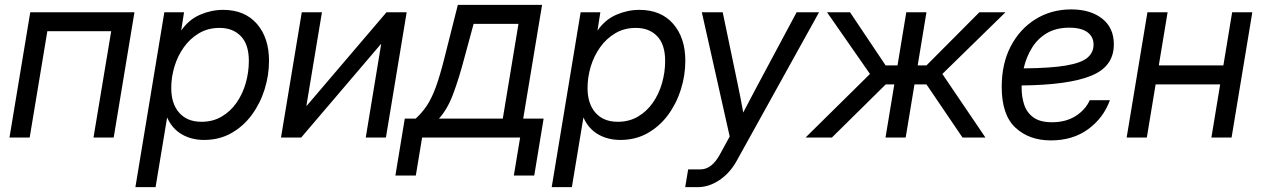

<svg xmlns="http://www.w3.org/2000/svg" viewBox="-20 -566 5192 790"><path d="M533.2 -515.6 447.8 0H364.7L437.5 -437.5H174.8L102.1 0H19L104.5 -515.6Z M537.1 204.1 656.2 -515.6H737.3L725.6 -440.9H726.1Q756.8 -485.4 803.2 -505.4Q849.6 -525.4 897.9 -525.4Q986.8 -525.4 1036.9 -468Q1086.9 -410.6 1086.9 -315.9Q1086.9 -255.9 1068.6 -197.8Q1050.3 -139.6 1015.6 -92.8Q981 -45.9 931.6 -18.1Q882.3 9.8 819.8 9.8Q768.1 9.8 728.3 -13.2Q688.5 -36.1 668 -82H667.5L620.1 204.1ZM809.1 -64.9Q856 -64.9 892.3 -86.4Q928.7 -107.9 953.6 -143.8Q978.5 -179.7 991.2 -224.4Q1003.9 -269 1003.9 -315.4Q1003.9 -382.8 971.2 -417Q938.5 -451.2 883.3 -451.2Q835.9 -451.2 799.1 -429.4Q762.2 -407.7 736.6 -371.8Q710.9 -335.9 697.8 -292Q684.6 -248 684.6 -204.1Q684.6 -139.2 717.3 -102.1Q750 -64.9 809.1 -64.9Z M1567.9 0H1484.9L1548.3 -384.3H1546.9L1219.2 0H1136.2L1221.7 -515.6H1304.7L1240.7 -130.9H1242.2L1570.3 -515.6H1653.3Z M1606.9 156.2 1645.5 -78.1H1690.4Q1716.3 -101.6 1735.8 -130.6Q1755.4 -159.7 1772.7 -206.3Q1790 -252.9 1809.1 -329.1L1863.8 -545.9H2210.4L2132.8 -78.1H2216.8L2178.2 156.2H2094.2L2120.1 0H1716.8L1690.9 156.2ZM1786.1 -78.1H2048.8L2113.3 -467.8H1928.7L1891.1 -329.1Q1868.7 -243.7 1844.7 -179.7Q1820.8 -115.7 1786.1 -78.1Z M2250 204.1 2369.1 -515.6H2450.2L2438.5 -440.9H2439Q2469.7 -485.4 2516.1 -505.4Q2562.5 -525.4 2610.8 -525.4Q2699.7 -525.4 2749.8 -468Q2799.8 -410.6 2799.8 -315.9Q2799.8 -255.9 2781.5 -197.8Q2763.2 -139.6 2728.5 -92.8Q2693.8 -45.9 2644.5 -18.1Q2595.2 9.8 2532.7 9.8Q2481 9.8 2441.2 -13.2Q2401.4 -36.1 2380.9 -82H2380.4L2333 204.1ZM2522 -64.9Q2568.8 -64.9 2605.2 -86.4Q2641.6 -107.9 2666.5 -143.8Q2691.4 -179.7 2704.1 -224.4Q2716.8 -269 2716.8 -315.4Q2716.8 -382.8 2684.1 -417Q2651.4 -451.2 2596.2 -451.2Q2548.8 -451.2 2512 -429.4Q2475.1 -407.7 2449.5 -371.8Q2423.8 -335.9 2410.6 -292Q2397.5 -248 2397.5 -204.1Q2397.5 -139.2 2430.2 -102.1Q2462.9 -64.9 2522 -64.9Z M2799.3 204.1 2811.5 130.9H2862.3Q2908.7 130.9 2942.4 68.8L2982.4 -4.4L2867.7 -515.6H2953.6L3015.6 -218.8Q3021.5 -189.9 3027.3 -160.9Q3033.2 -131.8 3038.1 -103Q3053.2 -131.8 3068.4 -160.9Q3083.5 -189.9 3099.1 -218.8L3257.8 -515.6H3350.1L3011.2 95.7Q2983.4 146 2940.2 175Q2897 204.1 2850.1 204.1Z M3294.4 0 3559.6 -261.7 3382.8 -515.6H3477.5L3624 -296.9H3672.9L3709 -515.6H3792L3755.9 -296.9H3792L4009.8 -515.6H4117.2L3857.4 -261.7L4034.7 0H3940.4L3792 -218.8H3742.7L3706.5 0H3623.5L3659.7 -218.8H3624.5L3402.8 0Z M4303.7 11.7Q4214.4 11.7 4158 -40.8Q4101.6 -93.3 4101.6 -208.5Q4101.6 -304.7 4139.2 -376.2Q4176.8 -447.8 4241.5 -487.5Q4306.2 -527.3 4387.7 -527.3Q4466.3 -527.3 4514.6 -489.7Q4563 -452.1 4563 -383.3Q4563 -292 4469.5 -254.2Q4376 -216.3 4183.6 -214.4Q4183.6 -209 4183.6 -203.6Q4183.6 -167.5 4194.1 -135.3Q4204.6 -103 4231.9 -83Q4259.3 -63 4308.6 -63Q4365.2 -63 4405.5 -88.4Q4445.8 -113.8 4463.9 -153.8H4546.9Q4520 -80.1 4457 -34.2Q4394 11.7 4303.7 11.7ZM4191.9 -284.7Q4303.7 -285.6 4366.2 -296.4Q4428.7 -307.1 4454.1 -328.4Q4479.5 -349.6 4479.5 -382.3Q4479.5 -415 4454.1 -433.6Q4428.7 -452.1 4379.4 -452.1Q4325.7 -452.1 4287.6 -429.7Q4249.5 -407.2 4226.1 -369.1Q4202.6 -331.1 4191.9 -284.7Z M4784.2 -515.6 4748 -296.9H5013.7L5049.8 -515.6H5132.8L5047.4 0H4964.4L5000.5 -218.8H4734.9L4698.7 0H4615.7L4701.2 -515.6Z"/></svg>

Font: Inter Display
Style: Italic
Weight: 400
Italic angle: -9.39999°
Designer: Rasmus Andersson
Foundry: rsms
Version: Version 4.000;git-a52131595